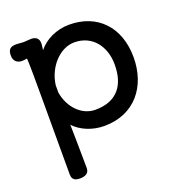

<svg xmlns="http://www.w3.org/2000/svg" viewBox="-149 -727 1032 1102"><g transform="rotate(-20 367.0 -176.5)"><path d="M206.5 35.2 204.6 -59.1C248 -13.2 315.9 14.2 387.2 14.2C573.7 14.2 678.7 -123 678.7 -299.3C678.7 -487.3 563.5 -601.6 395 -601.6C314 -601.6 244.6 -565.9 204.1 -515.1C205.1 -529.3 208.5 -543 208.5 -556.2C208.5 -585.9 189.9 -599.6 161.6 -599.6C144 -599.6 130.4 -596.7 116.7 -596.7C101.1 -596.7 86.9 -599.6 72.8 -599.6C39.1 -599.6 19.5 -590.8 19.5 -549.3C19.5 -509.3 47.9 -498 70.8 -498C81.5 -498 96.2 -501.5 101.1 -501.5C104 -475.6 104 -350.1 104 -268.6V207.5C104 241.7 125.5 249.5 153.3 249.5C178.2 249.5 208.5 241.2 208.5 207C208.5 170.9 207.5 93.3 206.5 35.2ZM203.6 -256.3V-300.8C216.3 -405.3 296.9 -496.1 387.2 -496.1C498 -496.1 562.5 -407.7 562.5 -297.9C562.5 -168.9 501 -90.8 369.6 -90.8C288.1 -90.8 218.8 -161.6 203.6 -256.3Z"/></g></svg>

Font: Autour One
Style: Regular
Weight: 400
Designer: Eben Sorkin
Foundry: Eben Sorkin
Version: Version 1.002